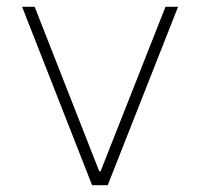

<svg xmlns="http://www.w3.org/2000/svg" viewBox="-20 -545 589 565"><path d="M45 -525H82L272 -41H276L467 -525H504L297 0H251Z"/></svg>

Font: Be Vietnam Thin
Style: Regular
Weight: 100
Designer: Gabriel Lam
Foundry: TypeRant
Version: Version 4.000